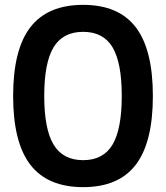

<svg xmlns="http://www.w3.org/2000/svg" viewBox="-20 -760 683 790"><path d="M322 10Q176 10 105 -82Q34 -174 34 -365Q34 -556 105 -648Q176 -740 322 -740Q468 -740 538.5 -648Q609 -556 609 -365Q609 -174 538.5 -82Q468 10 322 10ZM322 -101Q405 -101 443 -165Q481 -229 481 -365Q481 -502 443 -565.5Q405 -629 322 -629Q239 -629 200.5 -565.5Q162 -502 162 -365Q162 -229 200.5 -165Q239 -101 322 -101Z"/></svg>

Font: M PLUS 1 SemiBold
Style: Regular
Weight: 600
Designer: Coji Morishita
Foundry: UNDERFOREST DESIGN
Version: Version 1.001